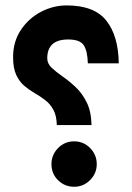

<svg xmlns="http://www.w3.org/2000/svg" viewBox="-20 -697 491 716"><path d="M28.8 -483.9Q28.8 -542 57.9 -585.4Q86.9 -628.9 132.6 -652.8Q178.2 -676.8 229 -676.8Q331.5 -676.8 376.5 -620.1Q421.4 -563.5 422.9 -460.9H307.6Q306.2 -507.8 292 -528.8Q277.8 -549.8 234.4 -549.8Q156.2 -549.8 156.2 -479.5Q156.2 -460 172.6 -444.3Q189 -428.7 213.4 -411.9Q237.8 -395 262.2 -372.1Q286.6 -349.1 303.5 -314.9Q320.3 -280.8 321.3 -230.5H191.9Q190.9 -266.1 179 -287.8Q167 -309.6 148.4 -323.7Q129.9 -337.9 109.1 -349.9Q88.4 -361.8 70.1 -377.4Q51.8 -393.1 40.3 -418.2Q28.8 -443.4 28.8 -483.9ZM171.9 -85Q171.9 -119.6 196.5 -144.8Q221.2 -169.9 256.3 -169.9Q291.5 -169.9 316.2 -144.8Q340.8 -119.6 340.8 -85Q340.8 -50.3 315.9 -25.4Q291 -0.5 256.3 -0.5Q221.7 -0.5 196.8 -24.7Q171.9 -48.8 171.9 -85Z"/></svg>

Font: Vazir FD
Style: Bold-FD
Weight: 700
Designer: Saber Rastikerdar
Foundry: Saber Rastikerdar
Version: Version 30.1.0